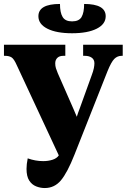

<svg xmlns="http://www.w3.org/2000/svg" viewBox="-20 -940 640 970"><path d="M206 10Q184 10 162.5 1.5Q141 -7 127.5 -28Q114 -49 114 -87Q114 -110 120 -140Q159 -126 198 -126Q224 -126 245.5 -133Q267 -140 277 -155L65 -610Q51 -642 38.5 -650Q26 -658 5 -658H0V-714H310V-658H300Q280 -658 269.5 -647.5Q259 -637 259 -620Q259 -607 262.5 -595.5Q266 -584 272 -570L351 -390Q361 -368 368 -350Q374 -370 382 -390L443 -559Q451 -580 454 -595Q457 -610 457 -620Q457 -639 443.5 -648.5Q430 -658 409 -658H400V-714H600V-658H595Q573 -658 557.5 -642.5Q542 -627 523 -580L356 -158Q320 -67 287.5 -28.5Q255 10 206 10ZM344 -772Q265 -772 219.5 -795Q174 -818 174 -858Q174 -920 283 -920Q283 -876 296.5 -854Q310 -832 344 -832Q379 -832 392 -854Q405 -876 405 -920Q514 -920 514 -858Q514 -818 468.5 -795Q423 -772 344 -772Z"/></svg>

Font: Noto Serif ExtraCondensed Black
Style: Regular
Weight: 900
Width: 2
Designer: Monotype Design Team
Foundry: Monotype Imaging Inc.
Version: Version 2.015; ttfautohint (v1.8.4.7-5d5b)